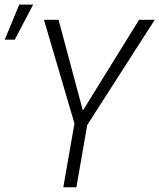

<svg xmlns="http://www.w3.org/2000/svg" viewBox="-46 -795 677 815"><path d="M305.7 -325.7 544.4 -710.9H610.8L324.2 -264.2L278.3 0H222.7L270 -271L140.6 -710.9H202.6ZM35.6 -775.4H94.7L16.6 -626.5H-25.9Z"/></svg>

Font: MAUL Condensed Light Italic
Style: Light Italic
Weight: 300
Italic angle: -12°
Designer: MAUL
Version: Version 1.0; 2020; ttfautohint (v1.8.3)